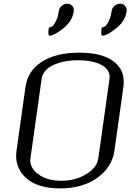

<svg xmlns="http://www.w3.org/2000/svg" viewBox="-20 -1041 720 1061"><path d="M523.4 -167 585 -604.5Q591.8 -654.3 542.5 -681.2Q493.2 -708 412.1 -708Q331.1 -708 273.9 -681.2Q216.8 -654.3 210 -604.5L148.4 -167Q141.6 -115.2 190.9 -78.6Q240.2 -42 318.4 -42Q396.5 -42 456.5 -78.6Q516.6 -115.2 523.4 -167ZM612.3 -208Q599.6 -118.2 518.6 -59.1Q437.5 0 312.5 0Q185.5 0 122.1 -59.1Q58.6 -118.2 71.3 -208L121.1 -562.5Q133.8 -650.4 211.9 -700.2Q290 -750 418 -750Q546.9 -750 610.4 -699.7Q673.8 -649.4 662.1 -562.5ZM679.7 -978.5Q671.9 -923.8 621.1 -883.8Q570.3 -843.8 545.9 -843.8Q535.2 -843.8 542 -888.7Q550.8 -888.7 560.1 -895Q569.3 -901.4 580.6 -923.3Q591.8 -945.3 596.7 -978.5Q598.6 -996.1 612.8 -1008.3Q627 -1020.5 643.6 -1020.5Q661.1 -1020.5 671.4 -1008.3Q681.6 -996.1 679.7 -978.5ZM387.7 -978.5Q379.9 -923.8 329.1 -883.8Q278.3 -843.8 253.9 -843.8Q243.2 -843.8 250 -888.7Q258.8 -888.7 268.1 -895Q277.3 -901.4 288.6 -923.3Q299.8 -945.3 304.7 -978.5Q306.6 -996.1 320.8 -1008.3Q335 -1020.5 352.5 -1020.5Q369.1 -1020.5 379.4 -1008.3Q389.6 -996.1 387.7 -978.5Z"/></svg>

Font: okolaks
Style: RegularItalic
Weight: 500
Italic angle: -8°
Version: Version 000.6.0